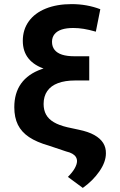

<svg xmlns="http://www.w3.org/2000/svg" viewBox="-20 -737 591 944"><path d="M340.2 -599.4Q306.5 -599.4 283.3 -591.8Q260.2 -584.2 247.9 -568.7Q235.7 -553.3 235.7 -531.4Q235.7 -507.8 248.3 -492Q260.9 -476.1 285.2 -468.2Q309.6 -460.4 345.4 -460.4H418.8V-379H343.5Q260.7 -379 205 -396.4Q149.2 -413.9 120.7 -448.8Q92.1 -483.7 92.1 -536.3Q92.1 -591.2 121.5 -632.1Q150.9 -673 205.3 -694.9Q259.8 -716.8 332.1 -716.8Q369.5 -716.8 404.6 -710.6Q439.7 -704.4 473.2 -691.7L451.2 -581.3Q416.9 -591.1 391.2 -595.2Q365.6 -599.4 340.2 -599.4ZM418.8 -420V-341.3H349.3Q300 -341.3 265.2 -328.3Q230.4 -315.3 212.4 -289.4Q194.4 -263.4 194.4 -225.8Q194.4 -195.7 206.6 -173.5Q218.8 -151.4 244.4 -136.3Q270 -121.1 311.1 -111.4L367.5 -99.2Q414.5 -89.5 443.8 -73Q473.1 -56.5 487.2 -34.1Q501.3 -11.6 500.7 17Q500.7 59.3 468.7 105.5Q436.7 151.7 387.1 186.9L313.8 132.8Q336.4 110.4 347.6 90.2Q358.7 70 358.7 55.3Q358.7 44 353 34.8Q347.3 25.6 335.4 18.7Q323.6 11.9 305.1 7.6L220.6 -20.8Q159.9 -38.1 122.8 -63Q85.8 -87.8 68 -123.6Q50.3 -159.4 50.3 -209.9Q50.3 -279.6 83.9 -326.4Q117.6 -373.3 183.6 -396.7Q249.5 -420 346.8 -420Z"/></svg>

Font: Pretendard JP Variable
Style: Regular
Weight: 400
Designer: Base glyphs from Inter by Rasmus Andersson; Hangul glyphs from Noto Sans CJK(Source Han Sans) by Jang Soo-young and Kang
Foundry: Kil Hyung-jin
Version: Version 1.307;Glyphs 3.2 (3192)